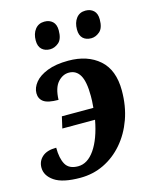

<svg xmlns="http://www.w3.org/2000/svg" viewBox="-119 -832 729 918"><g transform="rotate(-15 245.5 -373.0)"><path d="M164 10Q77 10 36.5 -17.5Q-4 -45 -4 -85Q-4 -117 19.5 -138Q43 -159 89 -159Q89 -106 106 -76Q123 -46 168 -46Q215 -46 250.5 -97.5Q286 -149 303 -240H141L154 -297H310Q312 -317 312.5 -330.5Q313 -344 313 -355Q313 -426 294.5 -458Q276 -490 240 -490Q209 -490 185 -463Q161 -436 159 -377Q107 -377 86 -392Q65 -407 65 -435Q65 -462 85.5 -487.5Q106 -513 148 -529.5Q190 -546 252 -546Q347 -546 405 -495Q463 -444 463 -342Q463 -265 440 -201Q417 -137 376 -89.5Q335 -42 281 -16Q227 10 164 10ZM387 -621Q361 -621 346 -635.5Q331 -650 331 -679Q331 -713 347.5 -734.5Q364 -756 393 -756Q418 -756 433.5 -741.5Q449 -727 449 -698Q449 -655 429 -638Q409 -621 387 -621ZM183 -621Q158 -621 142.5 -635.5Q127 -650 127 -679Q127 -713 144 -734.5Q161 -756 190 -756Q215 -756 230.5 -741.5Q246 -727 246 -698Q246 -655 226 -638Q206 -621 183 -621Z"/></g></svg>

Font: Noto Serif SemiCondensed
Style: Bold Italic
Weight: 700
Width: 4
Italic angle: -12°
Designer: Monotype Design Team
Foundry: Monotype Imaging Inc.
Version: Version 2.014